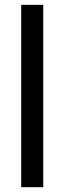

<svg xmlns="http://www.w3.org/2000/svg" viewBox="-20 -780 269 800"><path d="M160.2 -759.8H68.4V0H160.2Z"/></svg>

Font: SG Kara Light
Style: Regular
Weight: 400
Designer: Damoon Khanjanzadeh
Version: Version 1.000